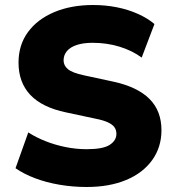

<svg xmlns="http://www.w3.org/2000/svg" viewBox="-20 -736 691 767"><path d="M326 11Q271 11 218 2Q165 -7 120 -24Q75 -41 42 -64L93 -207Q124 -187 162 -172Q200 -157 242 -148.5Q284 -140 326 -140Q392 -140 418.5 -157.5Q445 -175 445 -201Q445 -217 437 -228Q429 -239 410.5 -247.5Q392 -256 361 -262L244 -287Q148 -307 101 -357Q54 -407 54 -486Q54 -556 91.5 -607.5Q129 -659 196.5 -687.5Q264 -716 352 -716Q401 -716 446.5 -707Q492 -698 531 -680.5Q570 -663 597 -640L546 -506Q508 -534 457.5 -549.5Q407 -565 350 -565Q313 -565 287 -556.5Q261 -548 247.5 -532Q234 -516 234 -495Q234 -474 251.5 -459.5Q269 -445 316 -435L432 -410Q529 -389 577 -341Q625 -293 625 -216Q625 -148 588 -96.5Q551 -45 484 -17Q417 11 326 11Z"/></svg>

Font: Nunito Sans 12pt ExtraLight Black
Style: Regular
Weight: 900
Version: Version 3.101;gftools[0.9.27]